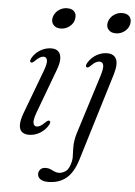

<svg xmlns="http://www.w3.org/2000/svg" viewBox="-61 -729 723 1026"><g transform="rotate(5 300.5 -216.0)"><path d="M142.5 -113.5Q127.5 -72.5 131.5 -55.8Q135.5 -39 150 -39Q159 -39 169.5 -45Q180 -51 195.5 -66.5Q202.5 -73 207 -75Q211.5 -77 216 -75.5Q220.5 -73 220 -67.2Q219.5 -61.5 215.5 -53.5Q199 -25 171 -8.2Q143 8.5 111.5 8.5Q87 8.5 73.5 -3.8Q60 -16 59.8 -40.5Q59.5 -65 72.5 -101L162 -339.5Q177.5 -381 173.5 -397.5Q169.5 -414 154.5 -414Q146 -414 135.2 -408.2Q124.5 -402.5 109 -387Q102 -380.5 97.5 -378.2Q93 -376 88.5 -378Q84 -380 84.5 -385.8Q85 -391.5 89 -400Q105 -428.5 133 -445.2Q161 -462 192.5 -462Q216 -462 229.2 -449.8Q242.5 -437.5 243.8 -412.8Q245 -388 231 -351ZM231 -572Q206 -572 192.8 -587.2Q179.5 -602.5 183.5 -623.5Q186.5 -640 197 -653.5Q207.5 -667 223.5 -675Q239.5 -683 258 -683Q284.5 -683 296.8 -668Q309 -653 304.5 -631Q302.5 -614.5 291.8 -601.2Q281 -588 265.5 -580Q250 -572 231 -572ZM535.5 -350.5 392.5 118Q371 188 332.5 219.2Q294 250.5 236 250.5Q208.5 250.5 194 239.8Q179.5 229 179.5 212.5Q179.5 198 189.5 187.5Q199.5 177 218.5 177Q232.5 177 243.2 181.8Q254 186.5 264.8 191.8Q275.5 197 289 197Q307 197 325.8 184Q344.5 171 353.5 130.5Q356 119 356 107.2Q356 95.5 355.2 82Q354.5 68.5 354.5 53Q354.5 37.5 357 19.2Q359.5 1 366 -20.5L466.5 -339.5Q479.5 -382 475 -398Q470.5 -414 455 -414Q445 -414 434.2 -408.2Q423.5 -402.5 408.5 -387Q401.5 -380.5 396.8 -378.2Q392 -376 388 -378Q383.5 -380 383.8 -385.8Q384 -391.5 388.5 -400Q399.5 -419 415.5 -432.8Q431.5 -446.5 451 -454.2Q470.5 -462 491.5 -462Q528 -462 540.5 -435.2Q553 -408.5 535.5 -350.5ZM526.5 -572Q501.5 -572 488.2 -587.2Q475 -602.5 479 -623.5Q482 -640 492.5 -653.5Q503 -667 519 -675Q535 -683 553.5 -683Q580 -683 592.2 -668Q604.5 -653 600.5 -631Q598 -614.5 587.5 -601.2Q577 -588 561.2 -580Q545.5 -572 526.5 -572Z"/></g></svg>

Font: Fraunces Light
Style: Italic
Weight: 300
Italic angle: -16°
Version: Version 1.000;[b76b70a41]